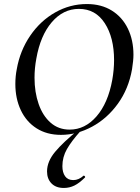

<svg xmlns="http://www.w3.org/2000/svg" viewBox="-20 -656 694 951"><path d="M56 -240Q56 -278 63 -313Q79 -405 129.5 -479Q180 -553 253.5 -594.5Q327 -636 410 -636Q482 -636 534 -603.5Q586 -571 613.5 -514Q641 -457 641 -385Q641 -357 634 -313Q617 -216 564 -142.5Q511 -69 436 -28.5Q361 12 282 12Q212 12 161 -20.5Q110 -53 83 -110.5Q56 -168 56 -240ZM536 -260Q545 -311 545 -358Q545 -470 499 -541Q453 -612 371 -612Q293 -612 236.5 -546Q180 -480 160 -366Q151 -318 151 -271Q151 -199 171.5 -140.5Q192 -82 231 -48Q270 -14 325 -14Q401 -14 458 -79.5Q515 -145 536 -260ZM213 193Q213 144 253 96Q293 48 370 -14L379 -7Q334 43 311.5 82.5Q289 122 289 167Q289 198 302.5 217Q316 236 343 236Q370 236 394 214H395Q398 214 400.5 217.5Q403 221 401 223Q373 251 348.5 263Q324 275 296 275Q257 275 235 252.5Q213 230 213 193Z"/></svg>

Font: Cormorant Infant SemiBold
Style: Italic
Weight: 600
Italic angle: -10°
Designer: Christian Thalmann (Catharsis Fonts)
Foundry: Catharsis Fonts
Version: Version 4.000